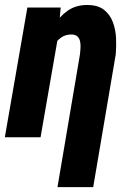

<svg xmlns="http://www.w3.org/2000/svg" viewBox="-28 -559 529 782"><path d="M208 -407.2 137.2 0H-8.3L83.5 -528.3H219.2ZM158.2 -282.2 134.3 -281.7Q139.2 -320.8 152.6 -366Q166 -411.1 189.2 -450.9Q212.4 -490.7 247.6 -515.4Q282.7 -540 332 -538.6Q372.6 -537.6 396.5 -518.3Q420.4 -499 431.6 -469Q442.9 -439 444.6 -404.5Q446.3 -370.1 443.4 -337.4L351.6 203.1H206.1L297.9 -338.9Q298.8 -349.1 299.8 -362.5Q300.8 -376 298.6 -388.4Q296.4 -400.9 288.8 -409.2Q281.2 -417.5 265.6 -418.5Q239.7 -419.4 221.2 -406.2Q202.6 -393.1 189.9 -371.6Q177.2 -350.1 169.9 -326.4Q162.6 -302.7 158.2 -282.2Z"/></svg>

Font: Roboto Condensed ExtraBold
Style: Italic
Weight: 800
Italic angle: -12°
Designer: Christian Robertson
Foundry: Google
Version: Version 3.008; 2023